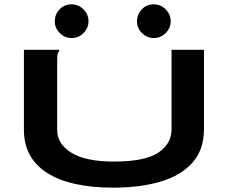

<svg xmlns="http://www.w3.org/2000/svg" viewBox="-20 -852 1040 883"><path d="M502 11Q303 11 196.5 -57Q90 -125 90 -255V-623H252V-616Q246 -610 244.5 -603Q243 -596 243 -579V-254Q243 -190 308.5 -149.5Q374 -109 504 -109Q647 -109 708 -150Q769 -191 769 -257V-623H918V-258Q918 -164 865.5 -104.5Q813 -45 719 -17Q625 11 502 11ZM309 -677Q278 -677 255 -700Q232 -723 232 -754Q232 -786 254 -809Q276 -832 309 -832Q341 -832 364 -809Q387 -786 387 -754Q387 -723 364 -700Q341 -677 309 -677ZM687 -677Q656 -677 633 -700Q610 -723 610 -754Q610 -786 632 -809Q654 -832 687 -832Q719 -832 742 -809Q765 -786 765 -754Q765 -723 742 -700Q719 -677 687 -677Z"/></svg>

Font: Inconsolata UltraExpanded Black
Style: Regular
Weight: 900
Width: 9
Monospace: yes
Designer: Raph Levien, Cyreal, Brenton Simpson
Foundry: Raph Levien, Cyreal, Google
Version: Version 3.001; ttfautohint (v1.8.2.53-6de2)